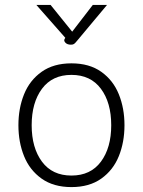

<svg xmlns="http://www.w3.org/2000/svg" viewBox="-20 -753 582 782"><path d="M55 -243Q55 -312 78 -369Q101 -426 149.5 -460.5Q198 -495 271 -495Q344 -495 392.5 -460.5Q441 -426 464 -369Q487 -312 487 -243Q487 -174 464 -117Q441 -60 392.5 -25.5Q344 9 271 9Q198 9 149.5 -25.5Q101 -60 78 -117Q55 -174 55 -243ZM433 -243Q433 -335 391 -391.5Q349 -448 271 -448Q193 -448 151 -391.5Q109 -335 109 -243Q109 -151 151 -94.5Q193 -38 271 -38Q349 -38 391 -94.5Q433 -151 433 -243ZM243 -594 246 -599 128 -733H186L274 -624L358 -733H416L294 -587Q286 -577 281.5 -574Q277 -571 269 -571Q254 -571 246.5 -579Q239 -587 243 -594Z"/></svg>

Font: Niramit ExtraLight
Style: Regular
Weight: 200
Designer: Katatrad Aksorn Co.,Ltd.
Foundry: Cadson Demak Co.,Ltd.
Version: Version 1.000; ttfautohint (v1.6)